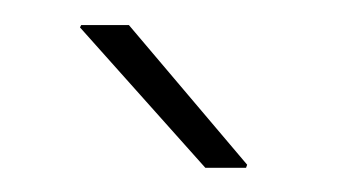

<svg xmlns="http://www.w3.org/2000/svg" viewBox="-20 -728 276 157"><path d="M85.4 -707.5 182.1 -593.3 181.2 -590.8H147.9L45.4 -705.6L46.4 -707.5Z"/></svg>

Font: Yantramanav Thin
Style: Regular
Weight: 250
Version: Version 1.001;PS 1.0;hotconv 1.0.72;makeotf.lib2.5.5900; ttf